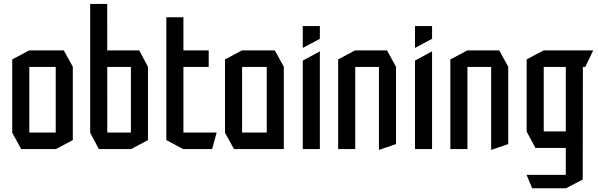

<svg xmlns="http://www.w3.org/2000/svg" viewBox="-20 -768 3082 989"><path d="M131 -423.1V-508.3H308.7L355 -424.1V-423.1ZM89.4 0 43 -84.2V-85.2H267V0ZM43 -85.2V-462L130 -508.3H131V-85.2ZM267 0V-423.1H355V-46.4L268 0Z M444.5 -85.2V-747.8H532.3L532.5 -85.2ZM489.5 0 444.5 -84.2V-85.2H654.2V0ZM654.2 0V-423.1H742.2V-46.4L655.2 0ZM532.5 -423.1V-508.3H697.2L742.2 -424.1V-423.1Z M836.8 -423.1V-679.2H924.8V-508.3L837.8 -423.1ZM837.8 -423.1 924.8 -508.3H1055V-423.1ZM923.8 0 836.8 -46.4V-423.1H924.8V0ZM924.8 0V-85.2H1095.7V-84.2L1072.7 0Z M1227 -423.1V-508.3H1395.6L1442 -424.1V-423.1ZM1185.4 0 1139 -84.2V-85.2H1354V0ZM1139 -85.2V-462L1226 -508.3H1227V-85.2ZM1354 0V-423.1H1442V0Z M1539.6 0V-455.8L1626.6 -503H1627.6V0ZM1539.6 -521.7V-633.6H1627.6V-568.1L1540.6 -521.7Z M1721.8 0V-462L1808.8 -508.3H1809.8V0ZM1931.9 3.8V-423.1H2019.9V-25.8L1932.9 3.8ZM1809.8 -423.1V-508.3H1973.5L2019.9 -424.1V-423.1Z M2117.6 0V-455.8L2204.6 -503H2205.6V0ZM2117.6 -521.7V-633.6H2205.6V-568.1L2118.6 -521.7Z M2299.8 0V-462L2386.8 -508.3H2387.8V0ZM2509.9 3.8V-423.1H2597.9V-25.8L2510.9 3.8ZM2387.8 -423.1V-508.3H2551.5L2597.9 -424.1V-423.1Z M2780.8 -423.1V-508.3H3035.2V-507.3L2994.7 -423.1ZM2721.2 201.7 2692.8 133.6V132.6H2894.4V201.7ZM2737.8 -6.1 2692.8 -90.3V-91.3H2894.4V-6.1ZM2692.8 -91.3V-462L2779.8 -508.3H2780.8V-91.3ZM2894.4 201.7V-423.1H2982.4L2981.7 156.7L2895.4 201.7Z"/></svg>

Font: Foldit Thin
Style: Regular
Weight: 100
Designer: Sophia Tai
Foundry: Sophia Tai
Version: Version 1.003